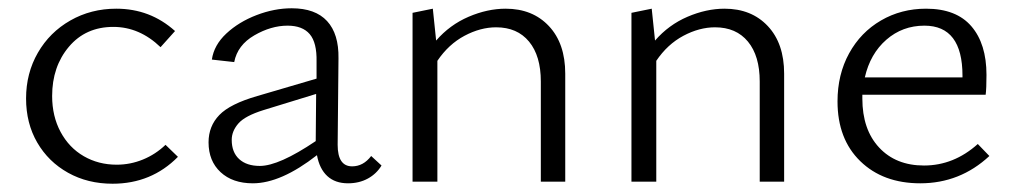

<svg xmlns="http://www.w3.org/2000/svg" viewBox="-20 -439 2454 464"><path d="M43 -201Q43 -262 71.5 -311.5Q100 -361 150 -389.5Q200 -418 261 -418Q343 -418 403 -364L368 -325Q317 -374 254 -374Q187 -374 146.5 -326Q106 -278 106 -207Q106 -158 126.5 -120Q147 -82 182.5 -61.5Q218 -41 262 -41Q295 -41 325.5 -53.5Q356 -66 380 -89L410 -60Q346 5 252 5Q192 5 144.5 -21.5Q97 -48 70 -94.5Q43 -141 43 -201Z M902 -39Q890 -19 869 -7.5Q848 4 821 4Q790 4 771 -13.5Q752 -31 746 -64Q659 4 591 4Q542 4 513 -23Q484 -50 484 -95Q484 -134 510 -161Q536 -188 602 -207L745 -249V-290Q746 -336 728.5 -356.5Q711 -377 675 -377Q635 -377 594.5 -353.5Q554 -330 546 -289L492 -295Q497 -330 527 -358Q557 -386 600 -402.5Q643 -419 685 -419Q742 -419 770.5 -388Q799 -357 798 -298L796 -89Q796 -37 831 -37Q858 -37 877 -62ZM608 -38Q654 -38 743 -98L744 -212L617 -173Q572 -159 556 -140.5Q540 -122 540 -101Q540 -71 558 -54.5Q576 -38 608 -38Z M1346 -261V0H1287V-242Q1287 -304 1258.5 -338.5Q1230 -373 1179 -373Q1141 -373 1102.5 -352.5Q1064 -332 1037 -292V0H977V-408L1026 -418L1034 -341Q1067 -379 1112.5 -398.5Q1158 -418 1202 -418Q1267 -418 1306.5 -376Q1346 -334 1346 -261Z M1875 -261V0H1816V-242Q1816 -304 1787.5 -338.5Q1759 -373 1708 -373Q1670 -373 1631.5 -352.5Q1593 -332 1566 -292V0H1506V-408L1555 -418L1563 -341Q1596 -379 1641.5 -398.5Q1687 -418 1731 -418Q1796 -418 1835.5 -376Q1875 -334 1875 -261Z M2371 -62Q2300 4 2204 4Q2114 4 2059 -49.5Q2004 -103 2004 -194Q2004 -259 2032 -310Q2060 -361 2109 -389.5Q2158 -418 2218 -418Q2291 -418 2327.5 -375.5Q2364 -333 2364 -258Q2364 -225 2362 -210H2064V-201Q2064 -126 2104.5 -82.5Q2145 -39 2213 -39Q2285 -39 2343 -91ZM2070 -252H2306V-256Q2306 -377 2214 -377Q2161 -377 2122 -343Q2083 -309 2070 -252Z"/></svg>

Font: Isabella Sans
Style: Regular
Weight: 400
Designer: Original fonts by Christian Thalmann (Catharsis Fonts), Modifications by Cristiano Sobral
Version: Version 0.002;July 12, 2020;FontCreator 13.0.0.2655 64-bit; 